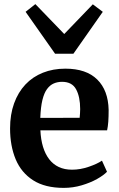

<svg xmlns="http://www.w3.org/2000/svg" viewBox="-20 -903 580 934"><path d="M290 11Q199 11 141.2 -26Q83.5 -63 56.2 -128.2Q29 -193.5 29 -278Q29 -346 48.5 -400Q68 -454 103.5 -491.8Q139 -529.5 188.5 -549.2Q238 -569 298 -569Q399.5 -569 453 -516.2Q506.5 -463.5 508.5 -368Q508.5 -335.5 506.8 -311.2Q505 -287 501 -269H176.5Q178.5 -224.5 189.2 -189Q200 -153.5 219.2 -128.5Q238.5 -103.5 266.2 -90.5Q294 -77.5 330.5 -77.5Q371 -77.5 412.2 -91.8Q453.5 -106 476 -121.5L500.5 -67.5Q484.5 -50.5 452 -32.2Q419.5 -14 377.2 -1.5Q335 11 290 11ZM176 -329.5 367.5 -330Q368.5 -340 369.2 -351Q370 -362 370 -372.5Q370 -432 350.2 -468.5Q330.5 -505 282 -505Q260 -505 241.5 -497Q223 -489 208.8 -469.8Q194.5 -450.5 186.2 -416.2Q178 -382 176 -329.5ZM248 -641.5 104.5 -845.5 152 -883 292.5 -737.5 431.5 -882 480 -845.5 337 -641.5Z"/></svg>

Font: Merriweather 20pt
Style: Bold
Weight: 700
Version: Version 2.100